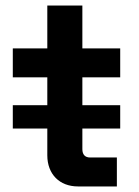

<svg xmlns="http://www.w3.org/2000/svg" viewBox="-20 -670 500 690"><path d="M260 0H400V-104H304C286 -104 276 -114 276 -134V-208H412V-292H276V-392H412V-496H276V-650H150V-496H26V-392H150V-292H26V-208H150V-112C150 -44 194 0 260 0Z"/></svg>

Font: Meta Space
Style: Bold
Weight: 700
Designer: Meta Pool / Florian Karsten
Foundry: Meta Pool / Florian Karsten
Version: Version 2.000;Glyphs 3.1.1 (3137)